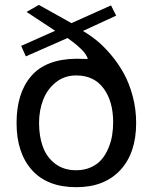

<svg xmlns="http://www.w3.org/2000/svg" viewBox="-20 -754 627 787"><path d="M293.9 13.2H292Q173.8 13.2 110.8 -57.1Q47.9 -127.4 47.9 -250Q47.9 -372.1 107.7 -441.9Q167.5 -511.7 292 -513.2Q296.4 -513.2 316.2 -512.7Q335.9 -512.2 339.8 -512.2Q335.9 -529.3 315.7 -549.8Q295.4 -570.3 274.9 -585L256.8 -598.1L85.9 -522.9L66.9 -565.9L206.1 -627.9L88.9 -705.1L139.2 -733.9L272.9 -659.2L435.1 -731.9L456.1 -689.9L319.8 -627Q348.1 -610.8 376.5 -587.9Q404.8 -564.9 434.6 -529.8Q464.4 -494.6 486.8 -454.3Q509.3 -414.1 523.7 -360.6Q538.1 -307.1 538.1 -250Q538.1 -126.5 472.9 -56.6Q407.7 13.2 293.9 13.2ZM140.1 -250Q140.1 -194.8 155.8 -152.1Q171.4 -109.4 206.3 -82.8Q241.2 -56.2 292 -56.2Q325.7 -56.2 352.3 -68.1Q378.9 -80.1 395.8 -99.6Q412.6 -119.1 423.8 -145.5Q435.1 -171.9 439.5 -198.7Q443.8 -225.6 443.8 -253.9Q443.8 -337.9 404.8 -391.4Q365.7 -444.8 292 -444.8Q244.6 -444.8 209.5 -417Q174.3 -389.2 157.2 -345.7Q140.1 -302.2 140.1 -250Z"/></svg>

Font: Perun
Style: Regular
Weight: 400
Version: Version 1.0000